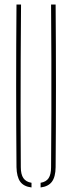

<svg xmlns="http://www.w3.org/2000/svg" viewBox="-20 -820 317 844"><path d="M52.5 -85Q51 -264.5 51 -442.8Q51 -621 52.5 -800H72.5Q71.5 -680.5 71 -561.5Q70.5 -442.5 70.5 -323.5Q70.5 -204.5 71.5 -85Q71.5 -53.5 82.8 -37Q94 -20.5 118.5 -16.5V4Q84.5 0 69 -21.2Q53.5 -42.5 52.5 -85ZM158.5 4V-16.5Q183 -20.5 193.8 -37Q204.5 -53.5 204.5 -85Q205.5 -204.5 205.8 -323.5Q206 -442.5 205.8 -561.5Q205.5 -680.5 204.5 -800H224.5Q226 -621 226 -442.8Q226 -264.5 224.5 -85Q224 -42.5 208.2 -21.2Q192.5 0 158.5 4Z"/></svg>

Font: Big Shoulders Stencil Thin
Style: Regular
Weight: 100
Designer: Patric King
Foundry: XO Type Co
Version: Version 2.001